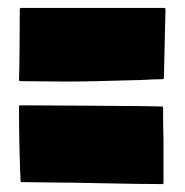

<svg xmlns="http://www.w3.org/2000/svg" viewBox="-20 -557 467 485"><path d="M392 -284Q392 -271 392 -257.5Q392 -244 392.5 -227.5Q393 -211 393 -200Q393 -165 393 -96Q393 -92 391 -92Q339 -92 244 -94Q149 -96 113 -96Q61 -97 34 -97Q32 -97 32 -101Q28 -187 28 -287Q28 -291 30 -291Q90 -291 202 -290Q314 -289 335 -289Q353 -289 390 -288Q392 -288 392 -284ZM147 -351Q31 -352 31 -352Q28 -352 28 -356Q29 -379 29.5 -440.5Q30 -502 30 -533Q30 -537 32 -537H395Q398 -537 398 -533Q397 -495 394 -360Q393 -357 391 -357Q374 -357 338 -355Q206 -351 147 -351Z"/></svg>

Font: Cubao Free Narrow
Style: Narrow
Weight: 400
Width: 3
Designer: Aaron Amar
Version: Version 001.001